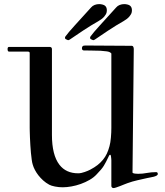

<svg xmlns="http://www.w3.org/2000/svg" viewBox="-20 -932 817 953"><path d="M532.7 -9.3V-136.7Q532.7 -139.2 532 -146.7Q531.2 -154.3 530.3 -159.7Q530.3 -160.6 528.3 -162.6L526.9 -164.1Q523.4 -164.1 521 -158.7Q512.2 -140.6 506.6 -129.4Q501 -118.2 495.1 -108.9Q489.3 -99.6 481.2 -90.1Q473.1 -80.6 460 -66.9Q445.8 -51.3 425 -39.3Q404.3 -27.3 381.1 -19Q357.9 -10.7 334.5 -6.6Q311 -2.4 291 -2.4Q272 -2.4 253.2 -6.1Q234.4 -9.8 224.6 -15.1Q207.5 -24.4 194.1 -36.6Q180.7 -48.8 170.4 -62Q160.2 -75.2 153.1 -88.9Q146 -102.5 142.6 -114.7Q139.6 -123.5 137.5 -139.2Q135.3 -154.8 133.5 -173.3Q131.8 -191.9 130.6 -211.7Q129.4 -231.4 128.7 -248.8Q127.9 -266.1 127.7 -279.3Q127.4 -292.5 127.4 -297.4V-668.9Q127.4 -675.8 118.2 -675.8H24.9Q17.6 -675.8 17.6 -688.5Q17.6 -699.2 24.9 -699.2H227.1Q230 -699.2 233.9 -697Q237.8 -694.8 237.8 -688.5V-262.7Q237.8 -162.6 274.9 -114.3Q307.6 -71.8 368.2 -71.8Q376 -71.8 384.3 -73.7Q392.6 -75.7 400.6 -78.4Q408.7 -81.1 415.8 -84.2Q422.9 -87.4 428.7 -90.3Q449.2 -101.1 464.4 -113Q479.5 -125 491 -138.9Q502.4 -152.8 510.3 -169.4Q518.1 -186 523.4 -206.1Q525.9 -214.4 527.6 -225.6Q529.3 -236.8 530.5 -249.3Q531.7 -261.7 532.2 -274.4Q532.7 -287.1 532.7 -297.4V-666.5Q526.4 -674.8 510.5 -677Q494.6 -679.2 478 -680.2Q472.2 -680.2 466.3 -680.4Q460.4 -680.7 451.7 -680.7Q443.4 -680.7 429.9 -681.2Q416.5 -681.6 396.5 -681.6Q386.7 -681.6 386.7 -692.9Q386.7 -697.8 389.6 -701.9Q392.6 -706.1 402.8 -706.1L634.8 -704.6Q639.2 -704.6 641.6 -699.7Q644 -694.8 644 -688.5L637.7 -75.2Q640.6 -71.3 649.7 -70.3Q658.7 -69.3 665.5 -69.3Q688 -69.3 709.2 -73.5Q730.5 -77.6 754.9 -77.6Q763.2 -77.6 763.2 -68.4Q763.2 -63.5 757.3 -60.3Q751.5 -57.1 743.4 -54.9Q735.4 -52.7 726.3 -51.3Q717.3 -49.8 710.9 -48.3Q688 -43 662.6 -37.4Q637.2 -31.7 612.8 -22.9Q606 -20.5 595.9 -16.4Q585.9 -12.2 575.7 -8.3Q565.4 -4.4 556.6 -1.5Q547.9 1.5 543.5 1.5Q539.6 1.5 536.1 -1.2Q532.7 -3.9 532.7 -9.3ZM509.3 -871.1Q507.3 -861.3 497.3 -849.6Q487.3 -837.9 470.2 -828.1Q451.2 -817.4 431.4 -805.2Q411.6 -793 392.8 -780.5Q374 -768.1 356.9 -756.3Q339.8 -744.6 325.2 -734.9Q320.3 -732.4 318.4 -732.4Q317.9 -732.4 317.6 -732.7Q317.4 -732.9 316.9 -732.9Q313 -733.9 307.4 -737.1Q301.8 -740.2 302.7 -745.6Q302.7 -746.6 303.2 -748Q303.7 -749.5 304.7 -751Q318.4 -770 350.1 -804.7Q381.8 -839.4 432.1 -895Q439 -903.3 449.7 -907.5Q460.4 -911.6 472.2 -911.6Q474.6 -911.6 477.3 -911.4Q480 -911.1 482.9 -910.6Q498 -908.2 504.2 -900.6Q510.3 -893.1 510.3 -881.3Q510.3 -878.9 510 -876.2Q509.8 -873.5 509.3 -871.1ZM633.8 -871.1Q631.8 -861.3 621.8 -849.6Q611.8 -837.9 594.7 -828.1Q575.7 -817.4 555.9 -805.2Q536.1 -793 517.3 -780.5Q498.5 -768.1 481.4 -756.3Q464.4 -744.6 449.7 -734.9Q444.8 -732.4 442.9 -732.4Q442.4 -732.4 442.1 -732.7Q441.9 -732.9 441.4 -732.9Q437.5 -733.9 431.9 -737.1Q426.3 -740.2 427.2 -745.6Q427.2 -746.6 427.7 -748Q428.2 -749.5 429.2 -751Q442.9 -770 474.6 -804.7Q506.3 -839.4 556.6 -895Q563.5 -903.3 574.2 -907.5Q585 -911.6 596.7 -911.6Q599.1 -911.6 601.8 -911.4Q604.5 -911.1 607.4 -910.6Q622.6 -908.2 628.7 -900.6Q634.8 -893.1 634.8 -881.3Q634.8 -878.9 634.5 -876.2Q634.3 -873.5 633.8 -871.1Z"/></svg>

Font: IM FELL French Canon SC
Style: Regular
Weight: 400
Designer: Igino Marini
Foundry: Igino Marini
Version: 3.00